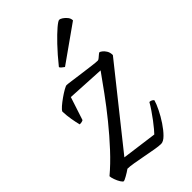

<svg xmlns="http://www.w3.org/2000/svg" viewBox="-227 -811 885 885"><g transform="rotate(-45 215.5 -368.5)"><path d="M29 0Q24 0 16.5 -12Q9 -24 3.5 -39.5Q-2 -55 -2 -63Q41 -99 85.5 -147Q130 -195 172.5 -247.5Q215 -300 251 -349.5Q287 -399 314 -437L130 -447L93 -334Q90 -332 84.5 -330.5Q79 -329 70 -329Q65 -348 60.5 -374Q56 -400 55 -427Q58 -435 72 -447Q86 -459 103 -471Q120 -483 135 -491.5Q150 -500 155 -500Q162 -500 186 -496.5Q210 -493 241 -489Q272 -485 298.5 -481.5Q325 -478 337 -478Q341 -478 347.5 -483.5Q354 -489 360.5 -494.5Q367 -500 369 -500Q372 -500 380.5 -494Q389 -488 396.5 -476Q404 -464 404 -447L108 -76L280 -53Q285 -58 296.5 -71.5Q308 -85 321.5 -103Q335 -121 348 -140Q361 -159 370 -175Q378 -175 384 -171.5Q390 -168 392 -164Q387 -146 373.5 -118.5Q360 -91 342 -64Q324 -37 305.5 -18.5Q287 0 272 0Q257 0 231.5 -4.5Q206 -9 177 -14.5Q148 -20 122 -24.5Q96 -29 81 -29Q67 -19 50 -9.5Q33 0 29 0ZM209 -564Q203 -568 196 -574Q189 -580 189 -584Q226 -630 259 -664.5Q292 -699 314.5 -718Q337 -737 344 -737Q350 -737 360 -730.5Q370 -724 378.5 -713.5Q387 -703 387 -690Z"/></g></svg>

Font: Texturina Medium 12pt Thin
Style: Italic
Weight: 250
Italic angle: -11°
Version: Version 1.002